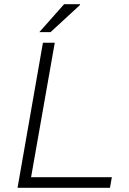

<svg xmlns="http://www.w3.org/2000/svg" viewBox="-20 -888 611 908"><path d="M63 0 183 -686H239L127 -50H509L500 0ZM166 -736 283 -868H358L359 -865L219 -736Z"/></svg>

Font: Archivo SemiExpanded Thin
Style: Italic
Weight: 250
Width: 6
Italic angle: -10°
Designer: Hector Gatti
Foundry: Omnibus-Type
Version: Version 2.001